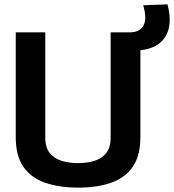

<svg xmlns="http://www.w3.org/2000/svg" viewBox="-20 -848 796 878"><path d="M52 -221V-700H187V-220Q187 -173 208 -147.5Q229 -122 263.5 -112Q298 -102 337 -102Q378 -102 412 -112.5Q446 -123 466 -148.5Q486 -174 486 -220V-700H622V-221Q622 -135 586.5 -84.5Q551 -34 487 -12Q423 10 337 10Q252 10 187.5 -12Q123 -34 87.5 -84.5Q52 -135 52 -221ZM564 -616V-700H573Q619 -700 636 -731Q653 -762 635 -824L746 -828Q772 -729 731 -672.5Q690 -616 585 -616Z"/></svg>

Font: Georama SemiBold
Style: Regular
Weight: 600
Designer: Jean-Baptiste Levee
Foundry: Production Type
Version: Version 1.000